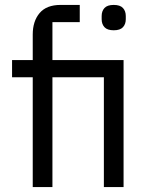

<svg xmlns="http://www.w3.org/2000/svg" viewBox="-20 -760 607 780"><path d="M113 -446H29V-516H113V-620Q113 -674 141 -707Q169 -740 226 -740H304V-670H193V-516H482V0H402V-446H193V0H113ZM442 -637Q416 -637 404.5 -649.5Q393 -662 393 -682V-695Q393 -715 404.5 -727.5Q416 -740 442 -740Q468 -740 479.5 -727.5Q491 -715 491 -695V-682Q491 -662 479.5 -649.5Q468 -637 442 -637Z"/></svg>

Font: IBM Plex Sans Arabic
Style: Regular
Weight: 400
Designer: Mike Abbink, Paul van der Laan, Pieter van Rosmalen, Wael Morcos, Khajak Apelian
Foundry: Bold Monday
Version: Version 1.005